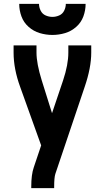

<svg xmlns="http://www.w3.org/2000/svg" viewBox="-20 -764 540 989"><path d="M141 205V198Q141 135 154 98L192 -15L84 -316Q50 -409 50 -493V-530H168V-493Q168 -437 195 -350L248 -181L305 -350Q332 -431 332 -493V-530H450V-493Q450 -415 416 -316L265 132Q259 151 259 198V205ZM250 -584Q217 -584 185 -593.5Q153 -603 127.5 -625.5Q102 -648 90.5 -679.5Q79 -711 79 -744H181Q181 -726 189.5 -709Q198 -692 215 -684.5Q232 -677 250 -677Q268 -677 285 -684.5Q302 -692 310.5 -709Q319 -726 319 -744H421Q421 -711 409.5 -679.5Q398 -648 372.5 -625.5Q347 -603 315 -593.5Q283 -584 250 -584Z"/></svg>

Font: Iosevka SS01
Style: Bold
Weight: 700
Monospace: yes
Designer: Belleve Invis
Foundry: Belleve Invis
Version: 2.3.3; ttfautohint (v1.8.3)